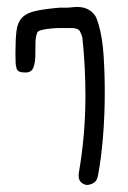

<svg xmlns="http://www.w3.org/2000/svg" viewBox="-20 -523 368 552"><path d="M207 -28.3Q225.6 -135.7 225.6 -248Q225.6 -333 216.8 -415Q214.8 -422.9 210 -432.6Q205.1 -442.4 185.5 -442.4Q170.9 -442.4 154.8 -442.4Q138.7 -442.4 125 -440.9Q111.3 -439.5 101.1 -437Q90.8 -434.6 87.9 -430.7Q82 -418.9 82 -398.9Q82 -378.9 81.5 -360.4Q81.1 -341.8 75.7 -328.1Q70.3 -314.5 52.7 -314.5Q42 -314.5 36.1 -316.9Q30.3 -319.3 27.8 -325.7Q25.4 -332 24.9 -342.8Q24.4 -353.5 24.4 -370.1Q24.4 -409.2 27.3 -433.6Q30.3 -458 43 -471.7Q55.7 -485.4 81.1 -491.2Q106.4 -497.1 152.3 -501H170.9Q178.7 -501 186.5 -502Q194.3 -502.9 202.1 -502.9Q218.8 -502.9 230 -497.6Q241.2 -492.2 248 -484.9Q254.9 -477.5 258.3 -468.3Q261.7 -459 263.7 -452.1Q274.4 -415 277.8 -364.3Q281.2 -313.5 281.2 -257.8Q281.2 -190.4 275.9 -127Q270.5 -63.5 261.7 -18.6Q258.8 -2 248.5 3.4Q238.3 8.8 228.5 8.8Q218.8 6.8 212.4 0.5Q206.1 -5.9 206.1 -18.6Q206.1 -24.4 207 -28.3Z"/></svg>

Font: Hi Melody
Style: Regular
Weight: 400
Designer: YoonDesign Inc.
Foundry: YoonDesign Inc.
Version: Version 3.00